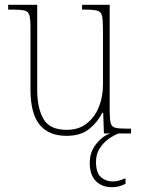

<svg xmlns="http://www.w3.org/2000/svg" viewBox="-20 -556 586 800"><path d="M257 10Q183 10 145 -36.5Q107 -83 107 -184V-442Q107 -477 102.5 -492.5Q98 -508 82.5 -512Q67 -516 32 -516H14V-536H135V-182Q135 -106 161 -60.5Q187 -15 258 -15Q308 -15 341.5 -41.5Q375 -68 392 -110.5Q409 -153 409 -202V-436Q409 -474 405 -490.5Q401 -507 385.5 -511.5Q370 -516 334 -516H322V-536H437V-97Q437 -61 441 -44.5Q445 -28 459.5 -24Q474 -20 505 -20H526V0H413L410 -86H406Q387 -47 351.5 -18.5Q316 10 257 10ZM447 224Q404 224 379 198Q354 172 354 123Q354 77 381 43.5Q408 10 439 0H474Q455 7 433 22.5Q411 38 395.5 62Q380 86 380 118Q380 164 400.5 182Q421 200 448 200Q462 200 473.5 197Q485 194 503 187V210Q489 217 475.5 220.5Q462 224 447 224Z"/></svg>

Font: Noto Serif Bengali SemiCondensed Thin
Style: Regular
Weight: 100
Width: 4
Designer: Juan Bruce, Universal Thirst, Indian Type Foundry and the Monotype Design Team.
Foundry: Monotype Imaging Inc.
Version: Version 2.003; ttfautohint (v1.8.4.7-5d5b)